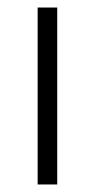

<svg xmlns="http://www.w3.org/2000/svg" viewBox="-20 -490 252 510"><path d="M80 0V-470H132V0Z"/></svg>

Font: Ek Mukta ExtraLight
Style: Regular
Weight: 275
Designer: Girish Dalvi and Yashodeep Gholap
Foundry: Ek Type
Version: Version 2.538;PS 1.002;hotconv 16.6.51;makeotf.lib2.5.65220;